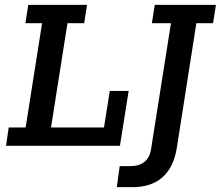

<svg xmlns="http://www.w3.org/2000/svg" viewBox="-20 -603 913 794"><path d="M5 0 16 -76H86L154 -507H85L97 -583H340L328 -507H259L191 -76H410L434 -227H512L476 0ZM527 171H463L475 84H519Q557 84 578.5 65.5Q600 47 605 12L687 -507H608L620 -583H873L861 -507H792L711 10Q698 89 652 130Q606 171 527 171Z"/></svg>

Font: Rokkitt SemiBold Medium
Style: Italic
Weight: 500
Italic angle: -9°
Version: Version 3.103